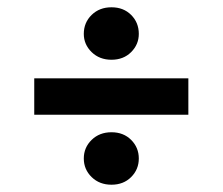

<svg xmlns="http://www.w3.org/2000/svg" viewBox="-20 -555 611 527"><path d="M286 -391Q253 -391 231.5 -412Q210 -433 210 -462Q210 -493 231.5 -514Q253 -535 286 -535Q319 -535 340 -514Q361 -493 361 -462Q361 -433 340 -412Q319 -391 286 -391ZM74 -240V-340H497V-240ZM286 -48Q253 -48 231.5 -69Q210 -90 210 -120Q210 -150 231.5 -171Q253 -192 286 -192Q319 -192 340 -171Q361 -150 361 -120Q361 -90 340 -69Q319 -48 286 -48Z"/></svg>

Font: DM Sans SemiBold
Style: Regular
Weight: 600
Designer: Colophon Foundry, Jonny Pinhorn
Foundry: Colophon Foundry
Version: Version 4.004; ttfautohint (v1.8.4.7-5d5b)